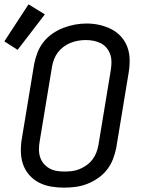

<svg xmlns="http://www.w3.org/2000/svg" viewBox="-41 -854 661 882"><path d="M253 8Q223 8 193.5 3Q164 -2 138.5 -15Q113 -28 94 -49.5Q75 -71 65.5 -97.5Q56 -124 55 -154.5Q54 -185 59 -215L116 -560Q121 -586 131 -612Q141 -638 158.5 -660.5Q176 -683 200 -699.5Q224 -716 250 -726Q276 -736 303 -741Q330 -746 357 -746Q387 -746 416 -739.5Q445 -733 470.5 -720Q496 -707 515 -686Q534 -665 544 -638Q554 -611 554.5 -580.5Q555 -550 550 -520L493 -175Q488 -149 478 -123Q468 -97 450.5 -74.5Q433 -52 409 -35.5Q385 -19 359 -9Q333 1 306 4.5Q279 8 253 8ZM254 -66Q272 -66 289.5 -68Q307 -70 324 -77Q341 -84 356.5 -95Q372 -106 383.5 -121Q395 -136 401.5 -153Q408 -170 411 -187L468 -532Q471 -551 471 -569Q471 -587 465.5 -603.5Q460 -620 449 -633.5Q438 -647 422.5 -655Q407 -663 389.5 -666.5Q372 -670 353 -670Q335 -670 318 -667Q301 -664 284 -657.5Q267 -651 251.5 -639.5Q236 -628 225 -613.5Q214 -599 207.5 -582Q201 -565 198 -548L141 -203Q138 -185 138 -166.5Q138 -148 143.5 -131.5Q149 -115 160 -102Q171 -89 186 -80.5Q201 -72 218.5 -69Q236 -66 254 -66ZM40 -625 -21 -664 90 -834 165 -788Z"/></svg>

Font: Iosevka Curly Extended Oblique
Style: Regular
Weight: 400
Width: 7
Italic angle: -9°
Monospace: yes
Designer: Belleve Invis
Foundry: Belleve Invis
Version: Version 11.1.0; ttfautohint (v1.8.3)